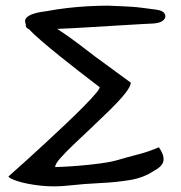

<svg xmlns="http://www.w3.org/2000/svg" viewBox="-20 -655 640 678"><path d="M396 -90Q433 -101 468.5 -110Q504 -119 541 -135Q559 -110 557.5 -89.5Q556 -69 524 -52Q487 -27 437.5 -19Q388 -11 333 -8.5Q278 -6 224 0Q171 6 122.5 0.5Q74 -5 43 -15Q12 -25 10 -32Q10 -32 28.5 -48.5Q47 -65 77 -92Q107 -119 142.5 -152Q178 -185 213 -218Q248 -251 276 -279.5Q304 -308 319.5 -326.5Q335 -345 331 -348Q331 -348 310.5 -363.5Q290 -379 258 -404Q226 -429 191 -457Q156 -485 126.5 -510.5Q97 -536 82 -552Q69 -557 71 -569Q65 -584 73.5 -592.5Q82 -601 97 -606Q112 -611 126.5 -613Q141 -615 147 -616Q178 -622 216 -626.5Q254 -631 292 -633Q330 -635 361 -635Q391 -634 410.5 -633Q430 -632 446 -631Q462 -630 481.5 -627.5Q501 -625 531 -621Q555 -618 561.5 -606.5Q568 -595 558 -584.5Q548 -574 522 -572Q516 -572 482 -570Q448 -568 397 -565Q346 -562 289.5 -558.5Q233 -555 182 -553Q216 -531 252 -504Q288 -477 319 -453L442 -363Q441 -349 421 -324Q401 -299 370 -268.5Q339 -238 305.5 -206.5Q272 -175 242 -146.5Q212 -118 193 -96.5Q174 -75 175 -65Q175 -65 200 -66Q225 -67 261.5 -70Q298 -73 335 -78Q372 -83 396 -90Z"/></svg>

Font: Mynerve
Style: Regular
Weight: 400
Designer: Carolina Short
Foundry: Carolina Short
Version: Version 1.000; ttfautohint (v1.8.4.7-5d5b)